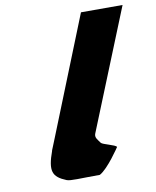

<svg xmlns="http://www.w3.org/2000/svg" viewBox="-84 -818 720 885"><g transform="rotate(-10 275.5 -376.0)"><path d="M355.9 -753H550.6L323.6 -191C316.5 -173 329.5 -161.8 341.2 -145C347.5 -135.7 407.4 -124 412 -113C412 -113 351.6 -21.3 311.4 0C218.9 0 174.3 4.3 156.3 -3C92.4 -28.9 81.5 -57.6 114.2 -148L113.7 -148L121.2 -166.5C125.1 -176.7 129.5 -187.5 134.3 -199L134.7 -200Z"/></g></svg>

Font: Hussar
Style: BdWideOblFour
Weight: 700
Foundry: Cannot Into Space Fonts
Version: Version 2.00